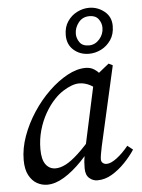

<svg xmlns="http://www.w3.org/2000/svg" viewBox="-54 -795 630 851"><g transform="rotate(-5 261.0 -369.5)"><path d="M122 13Q98 13 76.5 1Q55 -11 41 -37Q27 -63 27 -105Q27 -157 46.5 -211Q66 -265 98.5 -314.5Q131 -364 171.5 -403Q212 -442 254.5 -465Q297 -488 336 -488Q358 -488 374.5 -477Q391 -466 404.5 -447.5Q418 -429 431 -406L394 -380Q375 -396 351 -409Q327 -422 301 -422Q285 -422 266.5 -415Q248 -408 228.5 -395.5Q209 -383 191 -364Q167 -339 147.5 -305Q128 -271 116.5 -230.5Q105 -190 105 -146Q105 -100 121.5 -78Q138 -56 165 -56Q186 -56 210.5 -68.5Q235 -81 267.5 -111Q300 -141 343 -192L355 -170H352Q317 -118 277 -76.5Q237 -35 197.5 -11Q158 13 122 13ZM345 13Q325 13 309 -1Q293 -15 293 -45Q293 -60 294 -72.5Q295 -85 297.5 -98.5Q300 -112 303 -128L304 -133L371 -443L378 -449L439 -498L457 -489L377 -135Q373 -116 370.5 -101Q368 -86 368 -78Q368 -68 375 -62Q382 -56 392 -56Q411 -56 437.5 -76Q464 -96 490 -128L514 -109Q495 -80 468 -52Q441 -24 410 -5.5Q379 13 345 13ZM357 -549Q317 -549 289 -573.5Q261 -598 261 -640Q261 -676 278 -701Q295 -726 321 -739Q347 -752 374 -752Q412 -752 442 -728Q472 -704 472 -663Q472 -626 454.5 -600.5Q437 -575 411 -562Q385 -549 357 -549ZM360 -586Q387 -586 406.5 -608Q426 -630 426 -659Q426 -680 413 -697.5Q400 -715 373 -715Q342 -715 324 -692Q306 -669 306 -642Q306 -622 318.5 -604Q331 -586 360 -586Z"/></g></svg>

Font: Source Serif 4
Style: Italic
Weight: 400
Italic angle: -12°
Designer: Frank Grießhammer
Foundry: Adobe Systems Incorporated
Version: Version 4.004;hotconv 1.0.116;makeotfexe 2.5.65601